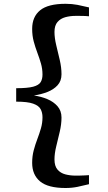

<svg xmlns="http://www.w3.org/2000/svg" viewBox="-20 -826 554 985"><path d="M316 138.5Q226.5 138.5 185.8 104.8Q145 71 145 9.5Q145 -25 153 -55Q161 -85 171.5 -112.5Q182 -140 190 -167.5Q198 -195 198 -224.5Q198 -248 188.5 -266Q179 -284 150.2 -294.2Q121.5 -304.5 63 -304.5V-373.5Q121.5 -373.5 150.2 -381.2Q179 -389 188.5 -404.5Q198 -420 198 -443.5Q198 -473 190 -500.5Q182 -528 171.5 -555.8Q161 -583.5 153 -613.2Q145 -643 145 -678Q145 -740 185.8 -773.2Q226.5 -806.5 316.5 -806.5Q349.5 -806.5 377.8 -801Q406 -795.5 436.5 -788V-742.5Q430 -743.5 416 -744Q402 -744.5 388.2 -744.5Q374.5 -744.5 367.5 -744.5Q340 -744.5 315.2 -737.8Q290.5 -731 275 -713.2Q259.5 -695.5 259.5 -662Q259.5 -631.5 268.5 -594.2Q277.5 -557 286.5 -518.5Q295.5 -480 295.5 -445Q295.5 -410.5 275.2 -388.5Q255 -366.5 222.8 -354Q190.5 -341.5 154 -336Q190.5 -331 222.8 -317.5Q255 -304 275.2 -280.8Q295.5 -257.5 295.5 -223Q295.5 -188.5 286.5 -150.2Q277.5 -112 268.5 -75.2Q259.5 -38.5 259.5 -8Q259.5 26 275 44Q290.5 62 315.2 68.5Q340 75 368 75Q375 75 389 74.8Q403 74.5 416.5 73.8Q430 73 436.5 72.5V119Q406.5 126.5 377.8 132.5Q349 138.5 316 138.5Z"/></svg>

Font: Merriweather 36pt SemiBold
Style: Regular
Weight: 600
Version: Version 2.100